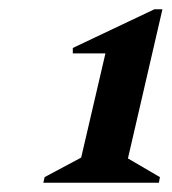

<svg xmlns="http://www.w3.org/2000/svg" viewBox="-20 -797 369 413"><path d="M73.2 -404 76 -416 154.6 -458 206.8 -682.2H136.6V-693.8L312 -777H329.4L255.2 -456.2L324 -416L321.8 -404Z"/></svg>

Font: Platypi Light
Style: Italic
Weight: 300
Italic angle: -13°
Designer: David Sargent
Foundry: Bolt Cutter Type
Version: Version 1.200